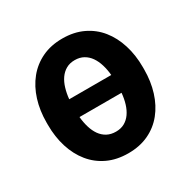

<svg xmlns="http://www.w3.org/2000/svg" viewBox="-129 -661 788 794"><g transform="rotate(-30 265.0 -264.0)"><path d="M265.1 -538.1Q320.3 -538.1 363 -517.8Q405.8 -497.6 435.1 -461.2Q464.4 -424.8 479.7 -375.7Q495.1 -326.7 495.1 -269V-258.8Q495.1 -201.2 479.7 -152.1Q464.4 -103 435.1 -66.7Q405.8 -30.3 363.3 -10.3Q320.8 9.8 266.1 9.8Q210.9 9.8 168.2 -10.3Q125.5 -30.3 95.9 -66.7Q66.4 -103 51 -152.1Q35.6 -201.2 35.6 -258.8V-269Q35.6 -326.7 51 -375.7Q66.4 -424.8 95.9 -461.2Q125.5 -497.6 168 -517.8Q210.4 -538.1 265.1 -538.1ZM265.1 -435.1Q241.2 -435.1 223.6 -425Q206.1 -415 193.8 -397.5Q181.6 -379.9 174.6 -356.4Q167.5 -333 165 -306.2H365.7Q363.3 -333 356.2 -356.4Q349.1 -379.9 336.9 -397.5Q324.7 -415 306.9 -425Q289.1 -435.1 265.1 -435.1ZM266.1 -93.3Q289.6 -93.3 307.1 -103Q324.7 -112.8 336.9 -130.1Q349.1 -147.5 356.2 -170.7Q363.3 -193.8 365.7 -221.2H165Q167.5 -193.8 174.6 -170.7Q181.6 -147.5 193.8 -130.1Q206.1 -112.8 224.1 -103Q242.2 -93.3 266.1 -93.3Z"/></g></svg>

Font: Roboto SemiCondensed SemiBold
Style: Regular
Weight: 600
Width: 4
Designer: Christian Robertson
Foundry: Google
Version: Version 3.009; 2024